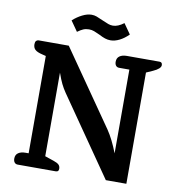

<svg xmlns="http://www.w3.org/2000/svg" viewBox="-94 -972 999 1059"><g transform="rotate(10 405.5 -442.5)"><path d="M395 -784Q376 -793 362.5 -798Q349 -803 334 -803Q316 -803 302 -797Q288 -791 270 -778L230 -835Q254 -857 282 -871Q310 -885 334 -885Q349 -885 362.5 -880Q376 -875 398 -865Q421 -855 433 -850.5Q445 -846 459 -846Q487 -846 520 -871L560 -814Q536 -790 510 -777Q484 -764 460 -764Q444 -764 429 -769Q414 -774 395 -784ZM51 -30Q51 -51 66 -61.5Q81 -72 107 -72H124V-617L104 -622Q74 -629 62.5 -640Q51 -651 51 -670Q51 -683 56.5 -689Q62 -695 70 -695H239L530 -276Q562 -229 591 -154V-623H534Q522 -623 515.5 -631Q509 -639 509 -653Q509 -674 524 -684.5Q539 -695 564 -695H747Q763 -695 763 -678Q763 -658 720 -639L684 -623V0H569L267 -436Q252 -458 241 -480.5Q230 -503 217 -540V-72L267 -55Q288 -48 296.5 -39.5Q305 -31 305 -17Q305 0 289 0H76Q64 0 57.5 -8Q51 -16 51 -30Z"/></g></svg>

Font: Maitree Semibold
Style: Regular
Weight: 600
Designer: CadsonDemak Team
Foundry: CadsonDemak
Version: Version 1.000